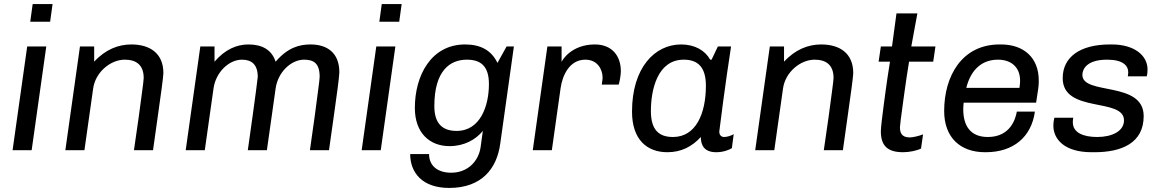

<svg xmlns="http://www.w3.org/2000/svg" viewBox="-20 -740 5723 946"><path d="M239 -720H141L129 -633H227ZM208 -511H114L42 0H136Z M627 -521C564 -521 500 -497 444 -436V-511H374L302 0H396L439 -304C450 -384 524 -446 595 -446C651 -446 688 -420 688 -356C688 -340 675 -253 664 -167L640 0H734L759 -178C772 -268 785 -364 785 -380C785 -478 718 -521 627 -521Z M1510 -521C1454 -521 1397 -505 1338 -436C1319 -495 1271 -521 1204 -521C1147 -521 1089 -497 1037 -436V-511H967L895 0H989L1032 -304C1043 -384 1108 -446 1172 -446C1220 -446 1250 -422 1250 -361C1249 -348 1237 -258 1225 -171L1201 0H1295L1338 -304C1349 -384 1414 -446 1478 -446C1526 -446 1555 -428 1555 -361C1555 -346 1542 -258 1531 -170L1507 0H1601L1626 -177C1639 -268 1652 -364 1652 -384C1652 -479 1593 -521 1510 -521Z M1959 -720H1861L1849 -633H1947ZM1928 -511H1834L1762 0H1856Z M2272 -521C2104 -521 2024 -368 2024 -208C2024 -85 2097 -20 2195 -20C2267 -20 2324 -52 2359 -95L2348 -15C2338 54 2285 111 2203 111C2134 111 2094 75 2094 19H2001C2001 111 2061 186 2193 186C2355 186 2429 89 2445 -34L2512 -511H2476L2431 -430C2402 -491 2349 -521 2272 -521ZM2280 -446C2346 -446 2389 -417 2389 -326C2389 -219 2347 -95 2230 -95C2164 -95 2120 -127 2120 -217C2120 -394 2199 -446 2280 -446Z M2911 -521C2795 -521 2750 -443 2747 -435V-511H2677L2605 0H2699L2742 -305C2751 -369 2786 -446 2864 -446C2926 -446 2949 -395 2949 -358C2949 -353 2949 -350 2945 -323H3028C3031 -328 3039 -368 3039 -389C3039 -465 2995 -521 2911 -521Z M3336 -521C3205 -521 3094 -405 3094 -190C3094 -52 3168 10 3268 10C3337 10 3390 -18 3433 -65C3433 -24 3450 10 3509 10C3545 10 3573 -2 3586 -10L3595 -79C3584 -72 3563 -65 3548 -65C3535 -65 3524 -73 3524 -92C3524 -95 3554 -332 3582 -511H3517L3486 -446H3479C3455 -490 3405 -521 3336 -521ZM3349 -446C3414 -446 3458 -414 3458 -318C3458 -179 3408 -65 3296 -65C3229 -65 3187 -97 3187 -193C3187 -295 3218 -446 3349 -446Z M4026 -521C3963 -521 3899 -497 3843 -436V-511H3773L3701 0H3795L3838 -304C3849 -384 3923 -446 3994 -446C4050 -446 4087 -420 4087 -356C4087 -340 4074 -253 4063 -167L4039 0H4133L4158 -178C4171 -268 4184 -364 4184 -380C4184 -478 4117 -521 4026 -521Z M4500 -674H4397L4375 -511H4320L4309 -436H4365C4356 -379 4348 -328 4342 -281L4334 -221C4326 -162 4320 -109 4320 -93C4320 -20 4355 10 4430 10C4459 10 4495 3 4518 -8L4528 -78C4511 -71 4479 -63 4464 -63C4440 -63 4414 -69 4414 -112C4414 -120 4420 -169 4428 -225L4436 -283C4442 -329 4450 -380 4459 -436H4578L4589 -511H4470Z M4912 -521H4905C4720 -521 4632 -366 4632 -193C4632 -62 4712 10 4833 10H4837C4974 10 5062 -66 5079 -190H4990C4984 -157 4960 -65 4847 -65C4759 -65 4726 -123 4726 -202C4726 -213 4727 -223 4728 -234H5085C5095 -294 5098 -321 5098 -333V-344C5098 -455 5025 -521 4912 -521ZM4897 -446C4960 -446 5006 -411 5006 -343C5006 -335 5006 -327 5003 -307H4741C4764 -400 4821 -446 4897 -446Z M5458 -521H5449C5300 -521 5216 -458 5216 -355C5216 -180 5518 -261 5518 -147C5518 -93 5458 -65 5386 -65C5318 -65 5266 -86 5266 -137V-144C5266 -147 5267 -152 5268 -160H5175C5175 -157 5170 -144 5170 -121C5170 -53 5226 10 5358 10H5373C5506 10 5615 -35 5615 -168C5615 -343 5313 -269 5313 -371C5313 -398 5333 -446 5435 -446C5514 -446 5539 -416 5539 -383C5539 -378 5537 -370 5537 -364H5630C5633 -373 5634 -387 5634 -398C5634 -466 5570 -521 5458 -521Z"/></svg>

Font: Chivo
Style: Italic
Weight: 400
Italic angle: -8°
Designer: Hector Gatti
Foundry: Omnibus-Type
Version: Version 1.003;PS 001.003;hotconv 1.0.70;makeotf.lib2.5.58329